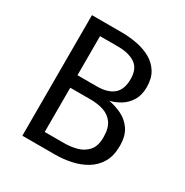

<svg xmlns="http://www.w3.org/2000/svg" viewBox="-163 -840 940 974"><g transform="rotate(30 307.5 -353.0)"><path d="M553.3 -201.5Q553.3 -143.6 530.5 -104.9Q507.7 -66.2 469.5 -43.1Q431.3 -20 384.4 -10Q337.4 0 288.7 0H99V-706.2H272.8Q319 -706.2 363.6 -697.7Q408.2 -689.2 444.1 -669Q480 -648.7 501.3 -614.4Q522.6 -580 522.6 -528.2Q522.6 -482.6 503.8 -451Q485.1 -419.5 455.1 -400.5Q425.1 -381.5 391.3 -373.8Q430.3 -367.2 467.4 -349.5Q504.6 -331.8 529 -296.4Q553.3 -261 553.3 -201.5ZM431.3 -523.6Q431.3 -583.6 394.1 -609Q356.9 -634.4 292.8 -634.4H187.7V-405.6H301.5Q364.1 -405.6 397.7 -433.6Q431.3 -461.5 431.3 -523.6ZM459.5 -198.5Q459.5 -251.8 438.7 -280.8Q417.9 -309.7 383.6 -321Q349.2 -332.3 308.2 -332.3H187.7V-73.3H304.1Q339 -73.3 374.9 -82.8Q410.8 -92.3 435.1 -119.2Q459.5 -146.2 459.5 -198.5Z"/></g></svg>

Font: FiraCode Nerd Font
Style: Regular
Weight: 400
Designer: Carrois Corporate, Edenspiekermann AG, Nikita Prokopov
Foundry: Carrois Corporate, Edenspiekermann AG, Nikita Prokopov
Version: Version 6.002;Nerd Fonts 2.2.2